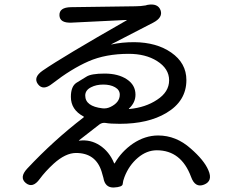

<svg xmlns="http://www.w3.org/2000/svg" viewBox="-20 -791 1040 856"><path d="M890 32Q850 48 832 -2Q788 -121 679 -121Q634 -121 594.5 -87.5Q555 -54 535 -2Q528 16 527 29.5Q526 43 487 45Q448 46 441 2Q440 -3 433 -26Q407 -109 319 -109Q272 -109 219 -61Q182 -27 157 7Q126 50 95 25Q65 0 101 -39Q219 -165 352 -267Q356 -270 352 -272Q296 -302 296 -359Q296 -406 321 -422Q343 -435 365 -449Q386 -463 446.5 -463Q507 -463 545.5 -437.5Q584 -412 584 -369Q584 -334 556 -308Q552 -305 557 -305Q629 -312 680 -346Q734 -381 734 -433Q734 -485 680 -519Q629 -551 554 -551Q451 -551 374.5 -517.5Q298 -484 213 -418Q172 -385 149 -416Q127 -446 170 -476Q260 -538 544 -700Q548 -702 543 -702L298 -690Q246 -688 245 -723Q244 -758 296 -759L583 -763Q607 -763 630 -767L636 -769Q684 -778 696 -745Q707 -713 663 -690L477 -594Q473 -592 478 -593Q523 -603 579 -603Q678 -602 743 -557Q811 -510 811 -434Q811 -340 721 -287Q640 -239 514 -239Q471 -239 450 -243Q435 -245 423 -236L333 -166Q329 -163 334 -164Q384 -170 425.5 -142.5Q467 -115 488 -65Q490 -60 492 -64Q522 -116 573 -151Q627 -187 685 -187Q765 -187 830 -129Q890 -77 909 -32Q930 16 890 32ZM437 -308Q455 -306 472 -314Q514 -334 514 -369Q514 -390 493 -402Q472 -414 440.5 -414Q409 -414 386 -402Q360 -389 360 -365Q360 -317 437 -308Z"/></svg>

Font: Resource Han Rounded KR
Style: Regular
Weight: 400
Designer: Cyano Hao (round all glyphs); Ryoko NISHIZUKA 西塚涼子 (kana, bopomofo & ideographs); Paul D. Hunt (Latin, Greek & Cyrillic)
Foundry: Cyano Hao
Version: 0.990